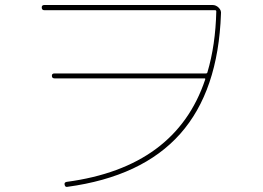

<svg xmlns="http://www.w3.org/2000/svg" viewBox="-20 -720 1040 759"><path d="M155.3 -679.7Q145.5 -679.7 145 -689.9Q144.5 -700.2 155.3 -700.2H820.3Q834 -700.2 844.7 -689.5Q855.5 -678.7 853.5 -665Q842.8 -360.4 692.4 -190.9Q542 -21.5 246.1 18.6Q237.3 20.5 235.4 9.8Q233.4 1 243.2 -1Q674.8 -58.6 791 -405.3Q793 -410.2 788.1 -410.2H195.3Q185.5 -410.2 185.1 -419.9Q184.6 -429.7 195.3 -429.7H793.9Q798.8 -429.7 799.8 -433.6Q832 -542 835 -674.8Q835 -679.7 830.1 -679.7Z"/></svg>

Font: Rounded-X Mgen+ 1m thin
Style: Regular
Weight: 100
Designer: [Source Han Sans]
Ryoko NISHIZUKA  (kana & ideographs); Paul D. Hunt (Latin, Greek & Cyrillic); Wenlong ZHANG  (bopomofo
Version: Version 1.059.20150602